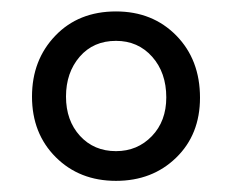

<svg xmlns="http://www.w3.org/2000/svg" viewBox="-20 -734 406 336"><path d="M183 -714Q247 -714 288.5 -671.8Q330 -629.5 330 -563Q330 -498.5 288.2 -458Q246.5 -417.5 183 -417.5Q119 -417.5 77.5 -459Q36 -500.5 36 -565Q36 -629 76.8 -671.5Q117.5 -714 183 -714ZM183 -662.5Q143.5 -662.5 119.5 -634.8Q95.5 -607 95.5 -565Q95.5 -523 120 -496.2Q144.5 -469.5 183 -469.5Q220.5 -469.5 245.8 -495.8Q271 -522 271 -563.5Q271 -607 246.2 -634.8Q221.5 -662.5 183 -662.5Z"/></svg>

Font: Fraunces 72pt SuperSoft
Style: Regular
Weight: 400
Version: Version 1.000;[b76b70a41]